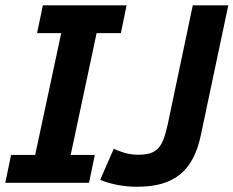

<svg xmlns="http://www.w3.org/2000/svg" viewBox="-25 -696 889 731"><path d="M314 0H-4.9L17.1 -106H108.9L208 -569.8H116.2L138.2 -675.8H457L435.1 -569.8H342.8L244.1 -106H335.9ZM740.2 -184.1Q730 -133.8 711.2 -96.4Q692.4 -59.1 663.1 -34.2Q633.8 -9.3 592.8 2.9Q551.8 15.1 496.1 15.1Q459.5 15.1 422.6 8.1Q385.7 1 356.4 -11.2L408.2 -129.9Q424.8 -121.1 449.5 -114Q474.1 -106.9 501 -106.9Q526.9 -106.9 544.9 -112.1Q563 -117.2 575.9 -130.1Q588.9 -143.1 597.4 -165.3Q606 -187.5 613.3 -221.2L709 -675.8H844.2Z"/></svg>

Font: Clear Sans
Style: Bold Italic
Weight: 700
Italic angle: -12°
Foundry: Intel Corporation
Version: Version 1.00